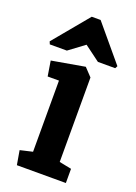

<svg xmlns="http://www.w3.org/2000/svg" viewBox="-142 -757 578 814"><g transform="rotate(20 147.0 -350.0)"><path d="M43 0 32 -64 88 -77V-398H37L26 -466L175 -492L209 -456V-75L264 -64V0ZM-1 -529 -6 -541 126 -700H166L300 -540L294 -529H216L146 -581L76 -529Z"/></g></svg>

Font: Kreon Light
Style: Regular
Weight: 300
Designer: Julia Petretta
Foundry: Julia Petretta and Eli Heuer
Version: Version 2.002